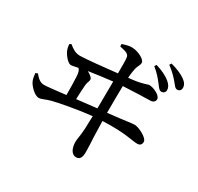

<svg xmlns="http://www.w3.org/2000/svg" viewBox="-183 -1036 1366 1325"><g transform="rotate(30 500.0 -373.0)"><path d="M812 -654C830 -631 840 -614 857 -614C873 -614 887 -625 887 -643C887 -663 877 -681 854 -701C828 -723 787 -743 737 -758L727 -743C770 -708 792 -680 812 -654ZM898 -722C919 -698 927 -681 945 -681C965 -681 974 -696 974 -711C974 -733 962 -752 936 -770C909 -788 874 -804 822 -818L812 -803C855 -770 877 -747 898 -722ZM40 -291C42 -274 45 -249 53 -231C66 -203 110 -154 146 -154C167 -154 192 -170 230 -180C275 -192 420 -220 532 -231L529 -134C526 -72 517 -43 517 -19C517 31 537 72 573 72C603 72 615 51 615 7C615 -21 613 -68 610 -118L607 -236C792 -244 844 -220 893 -220C912 -220 926 -230 926 -254C926 -285 845 -325 814 -325C789 -325 749 -316 606 -301C606 -383 607 -462 608 -515C693 -520 784 -522 821 -523C844 -523 859 -535 859 -554C859 -586 795 -613 764 -613C751 -613 727 -596 639 -586L611 -583C613 -607 615 -630 621 -657C627 -688 641 -696 641 -719C641 -746 578 -777 531 -778C509 -779 482 -771 455 -762L456 -743C506 -732 530 -727 533 -697C536 -671 535 -630 535 -574C432 -563 291 -548 247 -548C212 -548 188 -563 156 -589L143 -581C145 -559 149 -542 156 -528C170 -499 203 -461 224 -461C235 -461 257 -466 280 -471C291 -461 298 -444 299 -408C301 -378 302 -315 302 -267C224 -258 156 -250 132 -250C98 -250 75 -276 57 -298ZM535 -509 533 -294 374 -276C375 -320 378 -362 380 -390C382 -415 392 -426 392 -441C392 -456 368 -473 347 -484C402 -492 475 -503 535 -509Z"/></g></svg>

Font: Noto Serif HK SemiBold
Style: Regular
Weight: 600
Designer: Ryoko NISHIZUKA 西塚涼子 (kana & ideographs); Frank Grießhammer (Latin, Greek & Cyrillic); Wenlong ZHANG 张文龙 (bopomofo); San
Foundry: Adobe
Version: Version 2.001;hotconv 1.1.0;makeotfexe 2.6.0